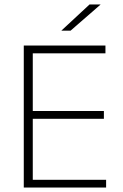

<svg xmlns="http://www.w3.org/2000/svg" viewBox="-20 -844 552 864"><path d="M87 0V-639H127.5V0ZM99.5 0V-35H457.5V0ZM109.5 -309.5V-344.5H447.5V-309.5ZM98.5 -604V-639H454.5V-604ZM383 -824H432V-823L297.5 -706H256.5V-706.5Z"/></svg>

Font: Anek Gurmukhi Medium ExtraLight
Style: Regular
Weight: 250
Version: Version 1.003